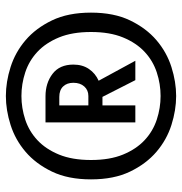

<svg xmlns="http://www.w3.org/2000/svg" viewBox="-3 -772 620 654"><g transform="rotate(-90 307.0 -445.0)"><path d="M591 -445Q591 -367 564.5 -312Q538 -257 497 -222Q456 -187 405.5 -171Q355 -155 307 -155Q259 -155 208.5 -171Q158 -187 117 -222Q76 -257 49.5 -312Q23 -367 23 -445Q23 -523 49.5 -578Q76 -633 117 -668Q158 -703 208.5 -719Q259 -735 307 -735Q355 -735 405.5 -719Q456 -703 497 -668Q538 -633 564.5 -578Q591 -523 591 -445ZM525 -445Q525 -509 506.5 -554Q488 -599 457.5 -627.5Q427 -656 387.5 -669Q348 -682 307 -682Q266 -682 226.5 -669Q187 -656 156.5 -627.5Q126 -599 107.5 -554Q89 -509 89 -445Q89 -381 107.5 -336Q126 -291 156.5 -262.5Q187 -234 226.5 -221Q266 -208 307 -208Q348 -208 387.5 -221Q427 -234 457.5 -262.5Q488 -291 506.5 -336Q525 -381 525 -445ZM361 -294 304 -406H275V-294H217V-600H306Q351 -600 382.5 -576Q414 -552 414 -505Q414 -474 399 -452Q384 -430 359 -419L427 -294ZM275 -553V-454H307Q327 -454 339.5 -468Q352 -482 352 -505Q352 -527 339.5 -540Q327 -553 304 -553Z"/></g></svg>

Font: Carrois Gothic
Style: Regular
Weight: 400
Designer: Ralph du Carrois
Foundry: Ralph du Carrois
Version: Version 1.001